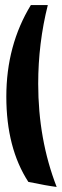

<svg xmlns="http://www.w3.org/2000/svg" viewBox="-20 -625 244 759"><path d="M131 -294Q131 -74 204 114Q164 109 92 94Q5 -40 5 -243Q5 -446 102 -605H169Q131 -454 131 -294Z"/></svg>

Font: Ruslan Display
Style: Regular
Weight: 400
Version: Version 1.000